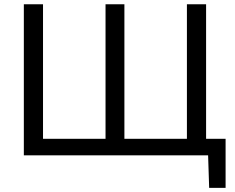

<svg xmlns="http://www.w3.org/2000/svg" viewBox="-20 -733 1111 906"><path d="M967 153.5 962 0H92.5V-713H183V-78H478V-713H567V-78H862V-713H952.5V-78H1044.5V153.5Z"/></svg>

Font: Heraclito
Style: Regular
Weight: 400
Designer: Kostas Bartsokas (font) & Cristiano Sobral (main changes)
Foundry: Kostas Bartsokas (font) & Cristiano Sobral (main changes)
Version: Version 1.00;July 8, 2020;FontCreator 13.0.0.2655 64-bit